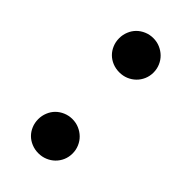

<svg xmlns="http://www.w3.org/2000/svg" viewBox="-170 -545 598 598"><g transform="rotate(45 129.0 -246.5)"><path d="M53 -68Q53 -83.5 58.8 -97.5Q64.5 -111.5 74.5 -121.5Q84.5 -131.5 98.5 -137.5Q112.5 -143.5 128.5 -143.5Q144.5 -143.5 158.2 -137.5Q172 -131.5 182.2 -121.5Q192.5 -111.5 198.5 -97.5Q204.5 -83.5 204.5 -68Q204.5 -52 198.5 -38.2Q192.5 -24.5 182.2 -14.5Q172 -4.5 158.2 1.2Q144.5 7 128.5 7Q112.5 7 98.5 1.2Q84.5 -4.5 74.5 -14.5Q64.5 -24.5 58.8 -38.2Q53 -52 53 -68ZM53 -424.5Q53 -440 58.8 -454Q64.5 -468 74.5 -478Q84.5 -488 98.5 -494Q112.5 -500 128.5 -500Q144.5 -500 158.2 -494Q172 -488 182.2 -478Q192.5 -468 198.5 -454Q204.5 -440 204.5 -424.5Q204.5 -408.5 198.5 -394.8Q192.5 -381 182.2 -371Q172 -361 158.2 -355.2Q144.5 -349.5 128.5 -349.5Q112.5 -349.5 98.5 -355.2Q84.5 -361 74.5 -371Q64.5 -381 58.8 -394.8Q53 -408.5 53 -424.5Z"/></g></svg>

Font: LatoLatin
Style: Bold
Weight: 700
Designer: Lukasz Dziedzic with Adam Twardoch and Botio Nikoltchev
Foundry: tyPoland Lukasz Dziedzic
Version: Version 2.015; 2015-08-06; http://www.latofonts.com/